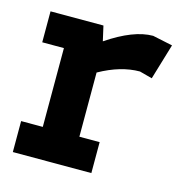

<svg xmlns="http://www.w3.org/2000/svg" viewBox="-83 -584 619 659"><g transform="rotate(15 226.5 -255.0)"><path d="M227 -110H299V0H20V-110H97V-390H20V-500H208L220 -447Q313 -510 382 -510L453 -495L415 -368L370 -380Q302 -380 227 -338Z"/></g></svg>

Font: Cherry Swash
Style: Bold
Weight: 700
Designer: Kasatkina Nataliya
Foundry: Nataliya Kasatkina
Version: Version 1.001